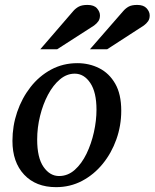

<svg xmlns="http://www.w3.org/2000/svg" viewBox="-20 -752 631 784"><path d="M475.1 -299.8Q475.1 -239.3 455.3 -183.3Q435.5 -127.4 399.7 -83.3Q363.8 -39.1 315.2 -13.4Q266.6 12.2 209 12.2Q126.5 12.2 78.6 -38.8Q30.8 -89.8 30.8 -176.8Q30.8 -237.8 50 -294.4Q69.3 -351.1 104.5 -396.2Q139.6 -441.4 188.5 -467.8Q237.3 -494.1 295.9 -494.1Q344.2 -494.1 385 -473.6Q425.8 -453.1 450.4 -410.4Q475.1 -367.7 475.1 -299.8ZM374 -304.2Q374 -375.5 348.6 -413.3Q323.2 -451.2 285.2 -451.2Q252.4 -451.2 224.6 -427.7Q196.8 -404.3 176 -365.2Q155.3 -326.2 143.6 -278.6Q131.8 -231 131.8 -182.1Q131.8 -107.9 157.7 -70.6Q183.6 -33.2 221.2 -33.2Q256.8 -33.2 285.2 -58.3Q313.5 -83.5 333.3 -124.3Q353 -165 363.5 -212.4Q374 -259.8 374 -304.2ZM591.3 -689Q591.3 -674.8 584.7 -665.3Q578.1 -655.8 567.4 -647.9L417.5 -550.8H347.2L483.4 -707Q493.2 -718.3 505.6 -725.1Q518.1 -731.9 540.5 -731.9Q566.4 -731.9 578.9 -718Q591.3 -704.1 591.3 -689ZM388.2 -689Q388.2 -674.8 381.6 -665.3Q375 -655.8 364.3 -647.9L213.4 -550.8H144.5L279.3 -707Q289.1 -718.3 302 -725.1Q314.9 -731.9 337.4 -731.9Q363.8 -731.9 376 -718Q388.2 -704.1 388.2 -689Z"/></svg>

Font: Charis
Style: Italic
Weight: 400
Italic angle: -11°
Designer: Walt Agee, Miriam Martin, Annie Olsen, Victor Gaultney, Lorna Priest, Alan Ward, Bob Hallissy, Martin Hosken, Sharon Cor
Foundry: SIL Global
Version: Version 7.000